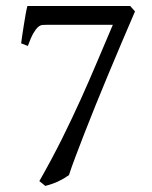

<svg xmlns="http://www.w3.org/2000/svg" viewBox="-20 -608 509 643"><path d="M432.1 -569.8Q409.7 -517.6 386.7 -463.6Q363.8 -409.7 342 -357.4Q320.3 -305.2 300.3 -255.9Q280.3 -206.5 263.4 -163.1Q246.6 -119.6 232.9 -83.5Q219.2 -47.4 210.9 -21.5Q193.8 -9.3 175 -0.5Q156.2 8.3 131.8 14.6L111.8 -1.5Q154.3 -76.2 188 -144Q221.7 -211.9 250.5 -275.6Q279.3 -339.4 305.2 -400.9Q331.1 -462.4 357.9 -524.9H136.2Q128.9 -524.9 122.1 -524.4Q115.2 -523.9 107.9 -517.8Q100.6 -511.7 92 -497.1Q83.5 -482.4 73.2 -454.1L50.8 -462.9Q52.2 -474.1 54.7 -491Q57.1 -507.8 60.1 -525.9Q63 -543.9 65.9 -560.5Q68.8 -577.1 71.8 -587.9H416Z"/></svg>

Font: Akkhara
Style: Regular
Weight: 400
Designer: J. Victor Gaultney
Version: Version 1.00 June 13, 2006, initial release